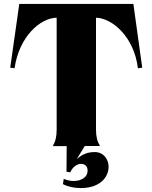

<svg xmlns="http://www.w3.org/2000/svg" viewBox="-20 -742 775 976"><path d="M248 1H319L318 131L337 134C350 105 373 91 392 91C410 91 424 102 425 121C428 159 393 178 354 178C337 178 319 174 304 167L300 194C327 208 359 214 391 214C490 214 532 157 532 106C532 67 506 31 462 31C422 31 396 44 370 67L411 0H488C474 -24 468 -48 468 -84V-652C550 -650 662 -555 681 -395L703 -398L658 -722H78L32 -398L54 -395C77 -555 183 -650 268 -652V-83C268 -47 262 -23 248 1Z"/></svg>

Font: Sinistre Bold
Style: Regular
Weight: 900
Designer: Jules Durand
Foundry: Collletttivo
Version: Version 69.420;Glyphs 3.2 (3217)